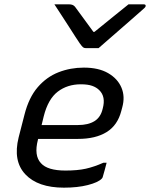

<svg xmlns="http://www.w3.org/2000/svg" viewBox="-20 -855 692 886"><path d="M435 -633H375Q368 -633 363 -637Q358 -641 348 -655Q342 -664 328.5 -684.5Q315 -705 298 -732Q281 -759 263 -786Q245 -813 231 -835H299Q317 -835 326 -824Q335 -812 356.5 -782.5Q378 -753 411 -708H416Q469 -751 506 -781Q543 -811 573 -835H643Q654 -835 652 -826Q651 -822 646 -817.5Q641 -813 624 -798Q609 -785 583 -762Q557 -739 528 -714Q499 -689 474 -667Q449 -645 435 -633ZM367 -543Q435 -543 479 -517.5Q523 -492 540.5 -450.5Q558 -409 544 -359L540 -344Q523 -277 472 -245.5Q421 -214 340 -214H156L155 -210Q136 -137 169 -102Q199 -68 282 -68Q338 -68 376 -76.5Q414 -85 457 -104H472Q468 -88 463.5 -71.5Q459 -55 454 -38Q453 -34 449 -30Q432 -13 385 -1Q338 11 275 11Q155 11 97 -50.5Q39 -112 66 -221L93 -326Q113 -405 154 -452.5Q195 -500 250 -521.5Q305 -543 367 -543ZM353 -466Q291 -466 246.5 -432Q202 -398 182 -319L172 -278H340Q387 -278 416 -296Q445 -314 454 -354Q469 -409 438 -439Q425 -452 405 -459Q385 -466 353 -466Z"/></svg>

Font: Recursive Sn Lnr St
Style: Italic
Weight: 400
Italic angle: -15°
Version: Version 1.079;hotconv 1.0.112;makeotfexe 2.5.65598; ttfautoh